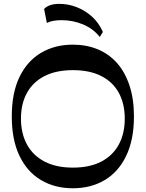

<svg xmlns="http://www.w3.org/2000/svg" viewBox="-20 -974 762 1004"><path d="M361 10.5Q266.9 10.5 194.7 -32.2Q122.4 -74.8 82 -158.8Q41.6 -242.8 41.6 -365Q41.6 -488.2 82 -571.7Q122.4 -655.2 194.7 -697.8Q266.9 -740.5 361 -740.5Q431.4 -740.5 490 -716.6Q548.6 -692.6 591.1 -645.2Q633.5 -597.8 656.9 -527.6Q680.4 -457.3 680.4 -365Q680.4 -242.8 639.8 -158.8Q599.3 -74.8 527.2 -32.2Q455.1 10.5 361 10.5ZM361 -97.5Q449.1 -97.5 509.6 -129Q570.1 -160.6 601.3 -218.3Q632.4 -276 632.4 -353.7Q632.4 -431.5 601.3 -488.5Q570.1 -545.6 509.6 -576.4Q449.1 -607.2 361 -607.2Q273.9 -607.2 213.3 -576.4Q152.6 -545.6 121.1 -488.5Q89.6 -431.5 89.6 -353.7Q89.6 -276 121.1 -218.3Q152.6 -160.6 213.3 -129Q273.9 -97.5 361 -97.5ZM501.9 -780.6Q466.9 -824.5 413.9 -846.5Q360.8 -868.5 302.4 -868.5Q279.2 -868.5 259.7 -865.2Q240.2 -861.9 225.1 -854L210.5 -926.9Q235.1 -953.4 288.8 -953.8Q335.7 -954.1 380.3 -936.9Q424.8 -919.8 461.1 -887.1Q497.3 -854.5 518 -806.9Z"/></svg>

Font: Savate ExtraLight
Style: Regular
Weight: 200
Designer: Max Esnée
Foundry: Plomb Type
Version: Version 2.000